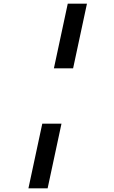

<svg xmlns="http://www.w3.org/2000/svg" viewBox="-20 -770 620 1040"><path d="M272 -400 347 -750H451L376 -400ZM134 250 209 -100H313L238 250Z"/></svg>

Font: Sometype Mono
Style: Bold Italic
Weight: 700
Italic angle: -12°
Monospace: yes
Designer: Ryoichi Tsunekawa
Foundry: Dharma Type
Version: Version 1.000; ttfautohint (v1.8.3)